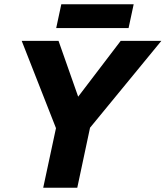

<svg xmlns="http://www.w3.org/2000/svg" viewBox="-20 -882 778 902"><path d="M82 -690H255L362 -386L320 -392L547 -690H738L403 -282L343 0H183L243 -280ZM244 -750 268 -862H608L584 -750Z"/></svg>

Font: Radio Canada
Style: Italic
Weight: 400
Italic angle: -12°
Designer: Charles Daoud, Etienne Aubert Bonn, Alexandre Saumier Demers, Jacques Le Bailly
Foundry: Radio-Canada
Version: Version 2.104;gftools[0.9.28.dev5+ged2979d]